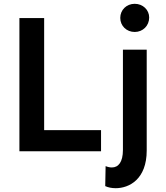

<svg xmlns="http://www.w3.org/2000/svg" viewBox="-20 -795 873 1009"><path d="M82 0H511V-111H212V-700H82ZM535 78 533 183C548 190 567 194 588 194C659 194 751 147 751 -4V-534H626V-7C626 57 602 85 568 85C558 85 547 83 535 78ZM688 -627C731 -627 764 -660 764 -703C764 -743 731 -775 688 -775C645 -775 612 -743 612 -701C612 -659 645 -627 688 -627Z"/></svg>

Font: Chess Sans SemiBold
Style: Regular
Weight: 600
Designer: Wolf Bōese
Foundry: Wolf Bōese
Version: Version 7.223;Glyphs 3.3 (3306)